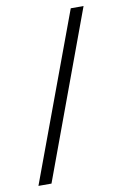

<svg xmlns="http://www.w3.org/2000/svg" viewBox="-83 -763 513 812"><g transform="rotate(-10 174.0 -357.0)"><path d="M335 -715H280L15 1H71Z"/></g></svg>

Font: Noto Sans Gujarati SemiCondensed Light
Style: Regular
Weight: 300
Width: 4
Designer: Jelle Bosma - Monotype Design Team, Universal Thirst
Foundry: Monotype Imaging Inc.
Version: Version 2.106